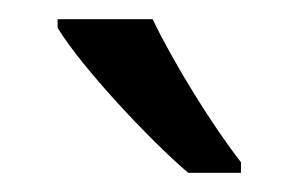

<svg xmlns="http://www.w3.org/2000/svg" viewBox="-20 -786 311 200"><path d="M139 -766H40V-757C65 -716 135 -641 176 -606H231V-617C202 -654 161 -720 139 -766Z"/></svg>

Font: Noto Sans Bengali Condensed
Style: Regular
Weight: 400
Width: 3
Designer: Jelle Bosma - Monotype Design Team
Foundry: Monotype Imaging Inc.
Version: Version 2.003